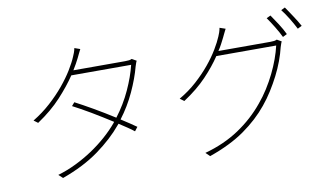

<svg xmlns="http://www.w3.org/2000/svg" viewBox="-83 -1006 2166 1245"><g transform="rotate(-10 1000.0 -383.5)"><path d="M846 -643 816 -660Q808 -656 798.5 -654.5Q789 -653 772 -653H431Q443 -673 453.5 -691Q464 -709 472 -726Q478 -738 485 -753Q492 -768 499 -781L462 -794Q460 -781 454 -764.5Q448 -748 444 -740Q429 -704 400.5 -657.5Q372 -611 331 -561.5Q290 -512 237 -464Q184 -416 120 -377L147 -357Q241 -420 305 -489.5Q369 -559 412 -623H806Q788 -548 749 -463Q710 -378 652 -302Q619 -323 584.5 -344Q550 -365 517 -384Q484 -403 454 -419.5Q424 -436 401 -448L382 -426Q405 -414 435 -397.5Q465 -381 498 -361.5Q531 -342 565.5 -320.5Q600 -299 633 -278L628 -271Q592 -228 546 -187.5Q500 -147 447.5 -112Q395 -77 336.5 -48.5Q278 -20 217 -2L244 23Q386 -28 486 -100.5Q586 -173 652 -253L659 -261Q688 -242 713.5 -225Q739 -208 756 -194L776 -220Q757 -234 731.5 -250.5Q706 -267 677 -286Q734 -361 773.5 -446.5Q813 -532 833 -608Q835 -613 838.5 -624.5Q842 -636 846 -643Z M1852 -816 1826 -803Q1848 -775 1871 -737.5Q1894 -700 1911 -666L1939 -680Q1931 -695 1920 -713Q1909 -731 1897 -749Q1885 -767 1873.5 -784.5Q1862 -802 1852 -816ZM1751 -781 1724 -768Q1734 -754 1745.5 -736.5Q1757 -719 1768.5 -700Q1780 -681 1790 -663Q1800 -645 1807 -630L1835 -644Q1819 -678 1794.5 -716Q1770 -754 1751 -781ZM1720 -613H1379Q1393 -634 1403.5 -654Q1414 -674 1423 -692Q1429 -704 1436 -719Q1443 -734 1450 -747L1412 -760Q1410 -747 1404.5 -730.5Q1399 -714 1395 -706Q1381 -672 1353.5 -626Q1326 -580 1286 -531.5Q1246 -483 1194 -436Q1142 -389 1078 -352L1105 -332Q1196 -392 1257 -456Q1318 -520 1360 -583H1754Q1745 -543 1728.5 -497.5Q1712 -452 1689.5 -406Q1667 -360 1638.5 -315Q1610 -270 1577 -231Q1505 -143 1407 -77.5Q1309 -12 1181 23L1208 49Q1348 0 1442 -66.5Q1536 -133 1601 -213Q1634 -253 1662 -297.5Q1690 -342 1713.5 -388Q1737 -434 1754 -480Q1771 -526 1781 -568Q1783 -573 1786.5 -584.5Q1790 -596 1794 -603L1764 -620Q1756 -616 1746.5 -614.5Q1737 -613 1720 -613Z"/></g></svg>

Font: Spoqa Han Sans Neo Thin
Style: Regular
Weight: 100
Designer: [Spoqa Han Sans Neo] Dong-huui Kim  Younghwa Kang  Yujin Lee  [Noto Sans] Ryoko NISHIZUKA  (kana & ideographs); Paul D. 
Foundry: Spoqa (http://www.spoqa-han-sans.com)
Version: Version 1.100;hotconv 1.0.109;makeotfexe 2.5.65596